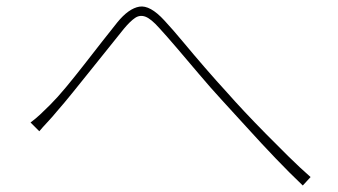

<svg xmlns="http://www.w3.org/2000/svg" viewBox="-20 -628 1040 591"><path d="M74 -251Q89 -262 103 -275Q117 -288 134 -305Q157 -328 183.5 -360Q210 -392 238.5 -428.5Q267 -465 293.5 -499Q320 -533 341 -559Q376 -602 409 -607.5Q442 -613 486 -565Q512 -537 544 -498.5Q576 -460 611.5 -419Q647 -378 681 -341Q702 -317 732.5 -284.5Q763 -252 798 -216.5Q833 -181 868.5 -146Q904 -111 936 -83L912 -57Q872 -95 828 -141Q784 -187 741.5 -234Q699 -281 662 -321Q628 -358 592.5 -400Q557 -442 525 -479.5Q493 -517 470 -542Q445 -570 428 -576.5Q411 -583 396 -573Q381 -563 361 -539Q341 -514 314.5 -481Q288 -448 259.5 -412.5Q231 -377 204 -343.5Q177 -310 155 -285Q142 -269 126.5 -252.5Q111 -236 101 -224Z"/></svg>

Font: Noto Sans TC Thin
Style: Regular
Weight: 100
Designer: Ryoko NISHIZUKA 西塚涼子 (kana, bopomofo & ideographs); Paul D. Hunt (Latin, Greek & Cyrillic); Sandoll Communications 산돌커뮤니
Foundry: Adobe
Version: Version 2.004-H2;hotconv 1.0.118;makeotfexe 2.5.65603